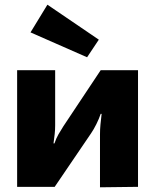

<svg xmlns="http://www.w3.org/2000/svg" viewBox="-20 -796 662 818"><path d="M568 -497V0L406 2V-223Q406 -245 408 -265.5Q410 -286 413 -311H409Q402 -290 390.5 -267Q379 -244 368 -228L213 0H53V-497H215V-262Q215 -243 213 -225Q211 -207 208 -185H212Q219 -206 229 -223.5Q239 -241 250 -258L409 -497ZM182 -776 401 -627 351 -552 110 -658Z"/></svg>

Font: Exo 2 ExtraBold
Style: Regular
Weight: 800
Designer: Natanael Gama
Foundry: Natanael Gama
Version: Version 2.010